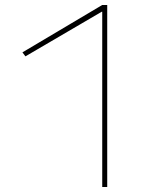

<svg xmlns="http://www.w3.org/2000/svg" viewBox="-20 -750 660 770"><path d="M390 0V-703H388L82 -524L70 -540L390 -730H410V0Z"/></svg>

Font: M PLUS 1 Thin Thin
Style: Regular
Weight: 250
Version: Version 1.001